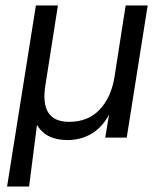

<svg xmlns="http://www.w3.org/2000/svg" viewBox="-20 -506 601 706"><path d="M6 180 112 -486H193L147 -193Q125 -58 234 -58Q304 -58 346.5 -103Q389 -148 401 -223L442 -486H523L446 0H367L381 -85Q358 -40 318.5 -15.5Q279 9 228 9Q148 9 116 -47L87 180Z"/></svg>

Font: Nunito Sans
Style: Italic
Weight: 400
Italic angle: -9°
Designer: Vernon Adams
Foundry: Vernon Adams
Version: Version 3.006; ttfautohint (v1.8.3)